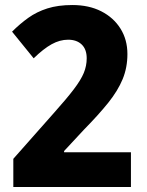

<svg xmlns="http://www.w3.org/2000/svg" viewBox="-20 -744 583 764"><path d="M501 0H33V-112L194 -294Q245 -351 273.5 -388.5Q302 -426 313.5 -454Q325 -482 325 -512Q325 -548 305 -567Q285 -586 251 -586Q218 -586 185.5 -568Q153 -550 114 -512L28 -618Q59 -649 92.5 -673Q126 -697 168.5 -710.5Q211 -724 268 -724Q334 -724 383 -699Q432 -674 459.5 -630Q487 -586 487 -529Q487 -475 468 -429Q449 -383 411 -335.5Q373 -288 314 -228L235 -143V-138H501Z"/></svg>

Font: Noto Sans Arabic SemCond ExtBd
Style: Regular
Weight: 800
Width: 4
Designer: Monotype Design Team, Nadine Chahine, Nizar Qandah and Khaled Hosny
Foundry: Monotype Imaging Inc.
Version: Version 2.012; ttfautohint (v1.8.4.7-5d5b)